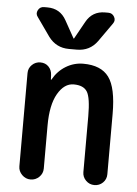

<svg xmlns="http://www.w3.org/2000/svg" viewBox="-54 -807 608 849"><g transform="rotate(5 250.0 -382.5)"><path d="M377.9 -764.6H392.6Q410.2 -764.6 418.9 -749Q427.7 -733.4 417 -718.8L358.4 -635.7Q325.2 -589.8 267.6 -589.8H232.4Q175.8 -589.8 141.6 -635.7L83 -718.8Q72.3 -732.4 80.6 -748.5Q88.9 -764.6 107.4 -764.6H122.1Q178.7 -764.6 206.1 -714.8L249 -637.7H250H251L293.9 -714.8Q321.3 -764.6 377.9 -764.6ZM59.6 -53.7V-467.8Q59.6 -489.3 75.2 -504.4Q90.8 -519.5 112.3 -519.5Q134.8 -519.5 148.9 -504.9Q163.1 -490.2 164.1 -467.8L165 -448.2Q165 -447.3 166 -447.3Q168 -447.3 168 -449.2Q189.5 -487.3 225.1 -508.8Q260.7 -530.3 301.8 -530.3Q380.9 -530.3 415.5 -483.4Q450.2 -436.5 450.2 -320.3V-52.7Q450.2 -30.3 434.6 -15.1Q418.9 0 397 0Q375 0 359.4 -15.6Q343.8 -31.2 343.8 -52.7V-300.8Q343.8 -382.8 327.6 -409.2Q311.5 -435.5 267.6 -435.5Q225.6 -435.5 196.8 -385.7Q168 -335.9 168 -244.1V-53.7Q168 -31.2 151.9 -15.6Q135.7 0 113.8 0Q91.8 0 75.7 -16.1Q59.6 -32.2 59.6 -53.7Z"/></g></svg>

Font: Rounded Mgen+ 1m medium
Style: Regular
Weight: 500
Designer: [Source Han Sans]
Ryoko NISHIZUKA  (kana & ideographs); Paul D. Hunt (Latin, Greek & Cyrillic); Wenlong ZHANG  (bopomofo
Version: Version 1.059.20150602